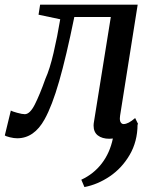

<svg xmlns="http://www.w3.org/2000/svg" viewBox="-50 -566 642 797"><path d="M523 -51.5 521 -48.5Q520.5 22 488.2 77Q456 132 405.8 166Q355.5 200 300.5 210.5L287.5 180Q338.5 156.5 372.2 112.8Q406 69 418.5 9Q408.5 10 404 10Q374 10 356.2 -3.8Q338.5 -17.5 338.5 -44.5Q338.5 -52 340 -60L410 -495.5H258.5Q225 -331 195.5 -228.5Q166 -126 135 -70.5Q91.5 8 21.5 8Q8 8 -9.2 3.8Q-26.5 -0.5 -30 -4L-5 -107Q0.5 -103.5 21.2 -97.8Q42 -92 53 -92Q74 -92 94.5 -132.2Q115 -172.5 138.5 -239Q156.5 -278.5 172.2 -346Q188 -413.5 200 -486L110 -505L116.5 -546.5H521.5L448.5 -86Q447.5 -77 447.5 -74.5Q447.5 -62.5 452 -56.8Q456.5 -51 463 -51Q482.5 -51 511 -76Z"/></svg>

Font: Merriweather Text
Style: Italic
Weight: 400
Italic angle: -7.8°
Designer: Eben Sorkin
Foundry: Eben Sorkin
Version: Version 2.100